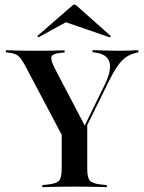

<svg xmlns="http://www.w3.org/2000/svg" viewBox="-20 -780 602 800"><path d="M267.7 -160.5 83.9 -508.1Q73.4 -527.4 64.5 -538.3Q55.6 -549.2 44.4 -554Q33.1 -558.9 17.7 -560.5L4.8 -562.1L4 -571Q21 -570.2 45.2 -569.4Q69.4 -568.5 100 -568.5H107.3H114.5Q136.3 -568.5 156.5 -568.5Q176.6 -568.5 194 -569Q211.3 -569.4 225 -569.8Q238.7 -570.2 249.2 -570.2V-561.3L232.3 -559.7Q200 -556.5 194.8 -544.4Q189.5 -532.3 208.1 -495.2L337.1 -249.2L323.4 -237.1L416.1 -426.6Q446 -487.1 435.9 -521.4Q425.8 -555.6 374.2 -561.3L365.3 -562.1V-571Q395.2 -570.2 424.2 -569.4Q453.2 -568.5 477.4 -568.5Q502.4 -568.5 521 -569.4Q539.5 -570.2 556.5 -571V-562.1L546.8 -559.7Q525 -554.8 506.5 -542.7Q487.9 -530.6 469.8 -504.8Q451.6 -479 429 -432.3L295.2 -160.5ZM283.1 -2.4Q256.5 -2.4 232.7 -2Q208.9 -1.6 189.1 -1.2Q169.4 -0.8 156.5 0V-8.9L180.6 -11.3Q216.1 -15.3 226.6 -27.8Q237.1 -40.3 237.1 -78.2V-250.8L299.2 -191.9L343.5 -266.1V-78.2Q343.5 -40.3 354 -27.8Q364.5 -15.3 400 -11.3L425 -8.9V0Q411.3 -0.8 391.9 -1.2Q372.6 -1.6 348.4 -2Q324.2 -2.4 298.4 -2.4H290.3ZM139.5 -624.2 135.5 -629.8 285.5 -760.5H294.4L441.9 -629.8L437.9 -624.2L233.9 -694.4L286.3 -704.8Z"/></svg>

Font: Playfair 144pt SemiCondensed SemiBold
Style: Regular
Weight: 600
Width: 4
Designer: Claus Eggers Sørensen
Foundry: Claus Eggers Sørensen
Version: Version 2.203